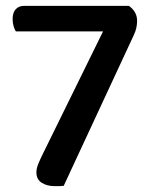

<svg xmlns="http://www.w3.org/2000/svg" viewBox="-20 -628 505 654"><path d="M419 -608Q431 -600 439 -587Q447 -574 447 -557Q447 -532 436 -509L197 5Q189 6 181.5 6Q174 6 166 6Q140 6 122 -5.5Q104 -17 104 -41Q104 -54 110.5 -70Q117 -86 127 -106L331 -521H34Q30 -527 26.5 -538Q23 -549 23 -563Q23 -585 33.5 -596.5Q44 -608 62 -608Z"/></svg>

Font: Baloo 2 Latin Medium
Style: Regular
Weight: 500
Designer: Sarang Kulkarni and Ek Type
Foundry: Ek Type
Version: Version 1.001